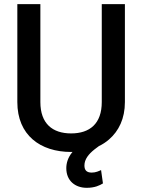

<svg xmlns="http://www.w3.org/2000/svg" viewBox="-20 -731 691 936"><path d="M476.1 -710.9V-233.4C476.1 -128.4 418 -80.6 326.7 -80.6C235.8 -80.6 176.8 -128.4 176.8 -233.4V-710.9H64.5V-233.4C64.5 -72.3 176.3 9.8 326.7 9.8H333.5C332.5 11.2 331.5 12.2 330.6 13.2C311.5 37.1 303.2 63.5 303.2 88.9C303.2 151.4 347.7 184.6 402.8 184.6C442.4 184.6 465.8 172.9 481.9 163.1L472.7 98.1C462.9 102.5 447.3 110.4 427.2 110.4C400.4 110.4 391.6 96.7 391.6 75.7C391.6 45.9 411.1 21 440.4 -2.4C447.8 -7.8 454.6 -13.2 461.9 -18.6C480 -27.3 496.6 -38.1 511.7 -51.3C559.1 -92.3 588.9 -152.8 588.9 -233.4V-710.9Z"/></svg>

Font: Bert Sans Medium
Style: Regular
Weight: 500
Designer: Christian Robertson (Google), Cristiano Sobral
Foundry: Google, Cristiano Sobral
Version: Version 3.101